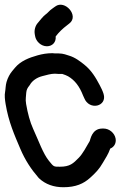

<svg xmlns="http://www.w3.org/2000/svg" viewBox="-49 -739 556 805"><path d="M184.4 -586.1C197.5 -603.6 213.6 -619.1 232.6 -633.4L241.5 -640.4C284.3 -672.5 222.8 -742 182.8 -711.9L173.2 -705.1C165.1 -699.3 157.9 -693.8 152.8 -687.7C147.1 -680.8 138.5 -677.8 124.3 -660.7L108.5 -641.7C98.9 -630.2 93.9 -612.9 96.7 -596L98.1 -588C101.8 -565.4 123.1 -545 147.7 -545C170.4 -545 187 -562.1 184.4 -586.1ZM171.1 -516C148.6 -516 128.6 -512.6 108.9 -507.1C72.3 -496.9 37.4 -483.2 13.6 -454.7L1.9 -440.7C-7.5 -429.3 -16.4 -413.5 -21.6 -395.3C-25.8 -380.8 -25.6 -364 -27.5 -354.8C-30.7 -339.1 -28.3 -320.1 -25.5 -303C-12.8 -226.8 11.9 -172.5 36.1 -115.3C56.6 -66.8 82.3 -28.6 112.6 6.3C113.1 7 114.2 8.1 115 8.8C141.7 33.7 176.2 46 216.7 46C269.1 46 301.8 30.8 328.6 6.7C350.6 -13.2 366.7 -29.1 382.6 -57.2C393.7 -76.7 404.4 -90.9 413.2 -116.1C429 -122.2 439 -138.3 435.8 -157.5C431.7 -181.7 408.7 -200 385.7 -200H379.7C335.4 -200 329.9 -152.4 327.2 -147.7C313.2 -123.3 297.7 -94.3 281.6 -77.8C257.9 -53.6 244.4 -40 201.8 -40C175.2 -40 176.5 -39.7 156.2 -64.6C131.5 -95 113.7 -147.1 89.9 -199C77 -227.1 67 -264.4 60.5 -303C58.8 -313.2 58.4 -322.5 59.3 -329.5L61 -349.9C62.1 -363 66.3 -370.6 74.3 -380.3C74.9 -381 75.9 -382.4 76.5 -383.5C84.9 -398.9 103.8 -413.5 127.8 -419.7C145.7 -424.2 163.8 -430 180.8 -430C184.6 -430 191.6 -429 196.6 -429H211.6C211.8 -429 212 -429 212.2 -429C224.8 -424.2 228.3 -423.9 236.6 -419.1C264.7 -402.7 284.3 -377 299.2 -338.6C300.6 -335.1 302.3 -331.8 303.8 -328.5C325 -273.7 401.6 -292.5 385.2 -345.5C381.4 -357.8 375.2 -370.5 368.8 -382.5C352.8 -412.7 334.9 -443.7 303.9 -468.4C288.3 -480.8 265.8 -498.6 239.8 -506C232 -508.2 216.7 -515 197.2 -515H182.2C177.3 -515 175.5 -516 171.1 -516Z"/></svg>

Font: CiSf OpenHand
Style: BlakOpObl
Weight: 400
Foundry: Cannot Into Space Fonts
Version: Version 0.7892